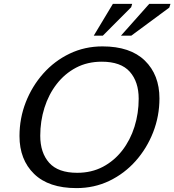

<svg xmlns="http://www.w3.org/2000/svg" viewBox="-20 -955 894 985"><path d="M798 -450Q798 -359.5 765.8 -276.8Q733.5 -194 676 -129.2Q618.5 -64.5 541 -27.2Q463.5 10 372.5 10Q229.5 10 154.8 -63Q80 -136 80 -257Q80 -348 112.2 -430.5Q144.5 -513 202 -577.8Q259.5 -642.5 337.2 -679.8Q415 -717 505.5 -717Q648.5 -717 723.2 -644Q798 -571 798 -450ZM186.5 -258.5Q186.5 -171.5 232.2 -120Q278 -68.5 376 -68.5Q449.5 -68.5 507.8 -99.2Q566 -130 607.2 -183.2Q648.5 -236.5 670 -305Q691.5 -373.5 691.5 -448.5Q691.5 -535.5 645.8 -587Q600 -638.5 502 -638.5Q428.5 -638.5 370.2 -607.8Q312 -577 270.8 -523.8Q229.5 -470.5 208 -402Q186.5 -333.5 186.5 -258.5ZM600.5 -772 745.5 -935H854.5L848.5 -916L653.5 -772ZM461 -772 559 -935H658L653 -918L507.5 -772Z"/></svg>

Font: Newsreader 6pt
Style: Italic
Weight: 400
Italic angle: -17°
Designer: Hugues Gentile
Foundry: Production Type
Version: Version 1.003; ttfautohint (v1.8.3)